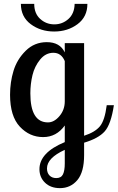

<svg xmlns="http://www.w3.org/2000/svg" viewBox="-20 -723 609 993"><path d="M32 -233Q32 -298 50 -357Q68 -416 113 -460.5Q158 -505 222 -505Q290 -505 315 -452V-500H415V-21Q471 -39 496.5 -69.5Q522 -100 532 -179H569Q554 -80 521.5 -43.5Q489 -7 415 15V79Q415 167 380 208.5Q345 250 290 250Q242 250 213 222Q184 194 184 152Q184 66 315 12V-74Q272 -14 203 -14Q133 -14 82.5 -68Q32 -122 32 -233ZM88 -703H157Q157 -653 188 -625Q219 -597 261 -597Q303 -597 334 -625Q365 -653 366 -703H432Q432 -636 381 -598Q330 -560 260 -560Q190 -560 139 -598Q88 -636 88 -703ZM137 -240Q137 -90 228 -90Q260 -90 287.5 -122.5Q315 -155 315 -199V-407Q297 -450 256 -450Q216 -450 187.5 -415Q159 -380 148 -334.5Q137 -289 137 -240ZM223 148Q223 171 236 184.5Q249 198 271 198Q296 198 305.5 179Q315 160 315 122V52Q223 94 223 148Z"/></svg>

Font: Lobster Two
Style: Regular
Weight: 400
Designer: Pablo Impallari
Foundry: Pablo Impallari. www.impallari.com
Version: Version 1.006